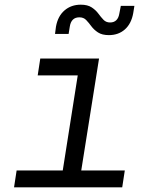

<svg xmlns="http://www.w3.org/2000/svg" viewBox="-20 -800 640 820"><path d="M40 0 51 -72H248L312 -478H141L152 -550H403L327 -72H513L502 0ZM445 -650Q416 -650 398.5 -661.5Q381 -673 370 -688Q359 -703 348 -714.5Q337 -726 319 -726Q284 -726 278 -686L273 -655H215L219 -686Q227 -731 255.5 -755.5Q284 -780 325 -780Q354 -780 371.5 -768.5Q389 -757 400 -742Q411 -727 422 -715.5Q433 -704 450 -704Q484 -704 490 -744L496 -775H554L549 -744Q541 -699 513.5 -674.5Q486 -650 445 -650Z"/></svg>

Font: JetBrains Mono NL Light
Style: Italic
Weight: 300
Italic angle: -9°
Designer: Philipp Nurullin, Konstantin Bulenkov
Foundry: JetBrains
Version: Version 2.304; ttfautohint (v1.8.4.7-5d5b)